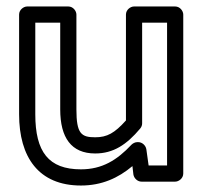

<svg xmlns="http://www.w3.org/2000/svg" viewBox="-20 -536 635 593"><path d="M89 -183V-466H166V-198C166 -111 200 -62 274 -62C330 -62 371 -89 413 -139C417 -144 419 -149 419 -155V-466H496V-25H439L432 -75C430 -87 419 -97 407 -97H404C397 -97 390 -93 386 -89C341 -41 295 -13 230 -13C130 -13 89 -67 89 -183ZM39 -183C39 -51 99 37 230 37C294 37 345 14 389 -23L392 3C394 15 405 25 417 25H521C532 25 546 15 546 0V-491C546 -502 536 -516 521 -516H394C383 -516 369 -506 369 -491V-164C334 -125 311 -112 274 -112C231 -112 216 -123 216 -198V-491C216 -502 206 -516 191 -516H64C53 -516 39 -506 39 -491Z"/></svg>

Font: Falling Sky
Style: ExtOu
Weight: 400
Designer: Paul D. Hunt
Foundry: Adobe Systems Incorporated
Version: Version 1.02